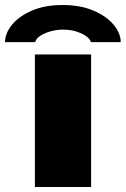

<svg xmlns="http://www.w3.org/2000/svg" viewBox="-79 -745 501 765"><path d="M60 0V-528H284V0ZM171 -725Q242 -725 294 -702.5Q346 -680 374 -646Q402 -612 402 -577H283Q281 -588 266 -599.5Q251 -611 226.5 -619Q202 -627 171 -627Q148 -627 124 -620.5Q100 -614 82.5 -603Q65 -592 61 -577H-59Q-59 -612 -31.5 -646Q-4 -680 47.5 -702.5Q99 -725 171 -725Z"/></svg>

Font: Archivo Expanded Black
Style: Regular
Weight: 900
Width: 7
Designer: Hector Gatti
Foundry: Omnibus-Type
Version: Version 2.001